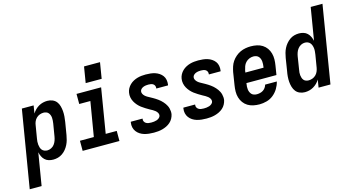

<svg xmlns="http://www.w3.org/2000/svg" viewBox="-130 -1147 3233 1764"><g transform="rotate(-15 1486.5 -265.5)"><path d="M-33 215 89 -520H201L189 -446Q201 -465 216.5 -480.5Q232 -496 251 -507Q270 -518 291 -523Q312 -528 332 -528Q358 -528 381 -518.5Q404 -509 418.5 -490.5Q433 -472 439.5 -448Q446 -424 448 -399.5Q450 -375 448 -349Q446 -323 442 -298L422 -178Q418 -155 412 -133Q406 -111 395.5 -90Q385 -69 370 -50.5Q355 -32 335 -18Q315 -4 292.5 2Q270 8 248 8Q225 8 204 1.5Q183 -5 168 -19.5Q153 -34 144 -53Q135 -72 131 -93L80 215ZM217 -88Q235 -88 253.5 -97Q272 -106 284 -122Q296 -138 302.5 -156.5Q309 -175 312 -193L332 -313Q334 -327 335 -340.5Q336 -354 335 -367Q334 -380 329.5 -392Q325 -404 317 -413.5Q309 -423 296.5 -427.5Q284 -432 271 -432Q253 -432 235 -425.5Q217 -419 203 -405.5Q189 -392 181.5 -374.5Q174 -357 172 -340L152 -220Q149 -205 148 -190Q147 -175 148.5 -161Q150 -147 154 -133.5Q158 -120 166.5 -109.5Q175 -99 188.5 -93.5Q202 -88 217 -88Z M528 0V-96H660L715 -424H609V-520H843L773 -96H878V0ZM868 -594H716L741 -746H893Z M1205 8Q1182 8 1158.5 5.5Q1135 3 1113.5 -3.5Q1092 -10 1073.5 -22Q1055 -34 1042 -51.5Q1029 -69 1024 -91Q1019 -113 1023 -137Q1023 -139 1023.5 -140.5Q1024 -142 1025 -144H1136Q1136 -143 1136 -142.5Q1136 -142 1136 -141Q1133 -128 1139 -116.5Q1145 -105 1155.5 -98.5Q1166 -92 1179 -90Q1192 -88 1205 -88Q1218 -88 1231 -89.5Q1244 -91 1256.5 -95Q1269 -99 1280.5 -108.5Q1292 -118 1294 -131Q1296 -145 1288.5 -157.5Q1281 -170 1270.5 -178.5Q1260 -187 1248 -194Q1236 -201 1224 -207Q1205 -218 1186 -229.5Q1167 -241 1150 -254Q1133 -267 1118.5 -283.5Q1104 -300 1093.5 -319Q1083 -338 1078.5 -360.5Q1074 -383 1078 -406Q1081 -426 1091 -444.5Q1101 -463 1116.5 -478Q1132 -493 1151 -503Q1170 -513 1189.5 -518.5Q1209 -524 1229 -526Q1249 -528 1268 -528Q1291 -528 1313.5 -525.5Q1336 -523 1356.5 -516.5Q1377 -510 1395 -498Q1413 -486 1425.5 -469Q1438 -452 1442 -430Q1446 -408 1443 -385Q1442 -383 1442 -381.5Q1442 -380 1441 -378H1330Q1330 -379 1330 -379.5Q1330 -380 1330 -381Q1332 -393 1327.5 -404Q1323 -415 1313.5 -421.5Q1304 -428 1292.5 -430Q1281 -432 1268 -432Q1257 -432 1245 -430.5Q1233 -429 1221 -424.5Q1209 -420 1199.5 -411Q1190 -402 1188 -390Q1186 -376 1192.5 -364Q1199 -352 1209 -343Q1219 -334 1230.5 -327.5Q1242 -321 1254 -314.5Q1266 -308 1277.5 -301.5Q1289 -295 1300 -288Q1311 -281 1322 -273Q1333 -265 1342.5 -256.5Q1352 -248 1361 -238Q1370 -228 1377.5 -217.5Q1385 -207 1391 -195Q1397 -183 1400.5 -169.5Q1404 -156 1405 -142Q1406 -128 1404 -114Q1400 -94 1389.5 -74.5Q1379 -55 1362.5 -40.5Q1346 -26 1326.5 -16.5Q1307 -7 1286.5 -1.5Q1266 4 1245.5 6Q1225 8 1205 8Z M1705 8Q1682 8 1658.5 5.5Q1635 3 1613.5 -3.5Q1592 -10 1573.5 -22Q1555 -34 1542 -51.5Q1529 -69 1524 -91Q1519 -113 1523 -137Q1523 -139 1523.5 -140.5Q1524 -142 1525 -144H1636Q1636 -143 1636 -142.5Q1636 -142 1636 -141Q1633 -128 1639 -116.5Q1645 -105 1655.5 -98.5Q1666 -92 1679 -90Q1692 -88 1705 -88Q1718 -88 1731 -89.5Q1744 -91 1756.5 -95Q1769 -99 1780.5 -108.5Q1792 -118 1794 -131Q1796 -145 1788.5 -157.5Q1781 -170 1770.5 -178.5Q1760 -187 1748 -194Q1736 -201 1724 -207Q1705 -218 1686 -229.5Q1667 -241 1650 -254Q1633 -267 1618.5 -283.5Q1604 -300 1593.5 -319Q1583 -338 1578.5 -360.5Q1574 -383 1578 -406Q1581 -426 1591 -444.5Q1601 -463 1616.5 -478Q1632 -493 1651 -503Q1670 -513 1689.5 -518.5Q1709 -524 1729 -526Q1749 -528 1768 -528Q1791 -528 1813.5 -525.5Q1836 -523 1856.5 -516.5Q1877 -510 1895 -498Q1913 -486 1925.5 -469Q1938 -452 1942 -430Q1946 -408 1943 -385Q1942 -383 1942 -381.5Q1942 -380 1941 -378H1830Q1830 -379 1830 -379.5Q1830 -380 1830 -381Q1832 -393 1827.5 -404Q1823 -415 1813.5 -421.5Q1804 -428 1792.5 -430Q1781 -432 1768 -432Q1757 -432 1745 -430.5Q1733 -429 1721 -424.5Q1709 -420 1699.5 -411Q1690 -402 1688 -390Q1686 -376 1692.5 -364Q1699 -352 1709 -343Q1719 -334 1730.5 -327.5Q1742 -321 1754 -314.5Q1766 -308 1777.5 -301.5Q1789 -295 1800 -288Q1811 -281 1822 -273Q1833 -265 1842.5 -256.5Q1852 -248 1861 -238Q1870 -228 1877.5 -217.5Q1885 -207 1891 -195Q1897 -183 1900.5 -169.5Q1904 -156 1905 -142Q1906 -128 1904 -114Q1900 -94 1889.5 -74.5Q1879 -55 1862.5 -40.5Q1846 -26 1826.5 -16.5Q1807 -7 1786.5 -1.5Q1766 4 1745.5 6Q1725 8 1705 8Z M2210 8Q2180 8 2151 2Q2122 -4 2098.5 -18.5Q2075 -33 2058.5 -55.5Q2042 -78 2034 -105.5Q2026 -133 2026.5 -162.5Q2027 -192 2032 -222L2051 -342Q2056 -367 2064 -392Q2072 -417 2087 -439Q2102 -461 2123 -479Q2144 -497 2168 -508Q2192 -519 2217.5 -523.5Q2243 -528 2267 -528Q2297 -528 2325.5 -522Q2354 -516 2377.5 -501Q2401 -486 2417 -463.5Q2433 -441 2440.5 -413.5Q2448 -386 2447.5 -356.5Q2447 -327 2442 -298L2428 -212H2142V-207Q2139 -193 2138.5 -179Q2138 -165 2139.5 -152Q2141 -139 2146.5 -126.5Q2152 -114 2161 -105Q2170 -96 2183 -92Q2196 -88 2210 -88Q2224 -88 2239.5 -91.5Q2255 -95 2268.5 -103.5Q2282 -112 2291.5 -125.5Q2301 -139 2305 -154H2416Q2408 -120 2389 -88.5Q2370 -57 2341.5 -34Q2313 -11 2278 -1.5Q2243 8 2210 8ZM2158 -308H2331L2332 -313Q2334 -327 2335 -341Q2336 -355 2334.5 -368Q2333 -381 2328 -393.5Q2323 -406 2314 -415Q2305 -424 2292.5 -428Q2280 -432 2266 -432Q2247 -432 2227.5 -424Q2208 -416 2193.5 -400.5Q2179 -385 2172 -365.5Q2165 -346 2161 -327Z M2641 8Q2616 8 2593 -1.5Q2570 -11 2555.5 -29.5Q2541 -48 2534 -72Q2527 -96 2525 -120.5Q2523 -145 2525 -171Q2527 -197 2532 -222L2551 -342Q2555 -365 2561 -387Q2567 -409 2577.5 -430Q2588 -451 2603.5 -469.5Q2619 -488 2638.5 -502Q2658 -516 2680.5 -522Q2703 -528 2726 -528Q2748 -528 2769 -521.5Q2790 -515 2805 -500.5Q2820 -486 2829 -467Q2838 -448 2843 -427L2894 -735H3006L2885 0H2772L2784 -74Q2773 -55 2757 -39.5Q2741 -24 2722 -13Q2703 -2 2682.5 3Q2662 8 2641 8ZM2703 -88Q2720 -88 2738 -94.5Q2756 -101 2770 -114.5Q2784 -128 2791.5 -145.5Q2799 -163 2802 -180L2822 -300Q2824 -315 2825.5 -330Q2827 -345 2825.5 -359Q2824 -373 2819.5 -386.5Q2815 -400 2806.5 -410.5Q2798 -421 2785 -426.5Q2772 -432 2757 -432Q2738 -432 2720 -423Q2702 -414 2689.5 -398Q2677 -382 2670.5 -363.5Q2664 -345 2661 -327L2642 -207Q2639 -193 2638 -179.5Q2637 -166 2638.5 -153Q2640 -140 2644 -128Q2648 -116 2656 -106.5Q2664 -97 2676.5 -92.5Q2689 -88 2703 -88Z"/></g></svg>

Font: Iosevka SS04 Oblique
Style: Bold
Weight: 700
Italic angle: -9°
Monospace: yes
Designer: Belleve Invis
Foundry: Belleve Invis
Version: Version 19.0.0; ttfautohint (v1.8.4)